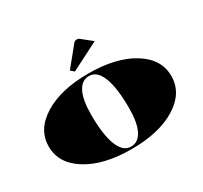

<svg xmlns="http://www.w3.org/2000/svg" viewBox="-136 -831 1076 1020"><g transform="rotate(-30 402.0 -320.5)"><path d="M517.5 -590.9 346.2 -503.5 325.2 -521.4 421.3 -639Q428.8 -646.4 439.2 -646.4Q447.6 -646.4 454.5 -641.6ZM129.6 -59.4Q26.2 -123.3 26.2 -227.3Q26.2 -331.3 129.6 -395.1Q233 -458.9 402.1 -458.9Q571.2 -458.9 674.6 -395.1Q778 -331.3 778 -227.3Q778 -123.3 674.6 -59.4Q571.2 4.4 402.1 4.4Q233 4.4 129.6 -59.4ZM398.6 -445.8Q353.6 -445.8 329.8 -398.8Q305.9 -351.8 305.9 -262.2Q305.9 -138.5 331.5 -73.6Q357.1 -8.7 405.6 -8.7Q450.6 -8.7 474.4 -55.7Q498.3 -102.7 498.3 -192.3Q498.3 -316 472.7 -380.9Q447.1 -445.8 398.6 -445.8Z"/></g></svg>

Font: FoglihtenBlackPcs
Style: BlackPcs
Weight: 900
Version: Version 0.75